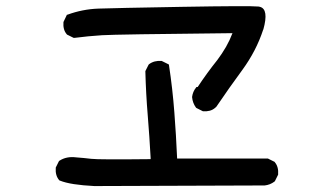

<svg xmlns="http://www.w3.org/2000/svg" viewBox="-20 -671 1040 634"><path d="M291.5 -56.6Q252.4 -58.6 224.1 -63Q195.8 -67.4 177.7 -74.7L176.3 -75.2L175.3 -76.2Q162.1 -91.8 164.1 -116.7V-117.7L164.6 -118.7L174.3 -138.2L175.3 -139.6L176.8 -140.6Q199.7 -155.3 231 -151.4Q257.8 -149.4 281.7 -146.5Q305.7 -143.6 477.1 -145.5L477.5 -147.9Q473.6 -219.7 467.8 -290.5Q461.9 -361.8 460 -434.6V-436L460.4 -437L470.2 -456.5L471.2 -458L472.2 -459Q489.3 -471.7 513.2 -469.7H514.2L515.1 -469.2L534.7 -459.5L537.6 -458L538.1 -455.1Q549.8 -378.4 555.7 -300.3Q561.5 -225.1 564.9 -147.5H863.3H864.7L865.7 -147L885.3 -137.2L886.7 -136.7L887.2 -135.7Q900.4 -120.1 898.4 -95.2V-94.2L897.9 -93.3L888.2 -73.7L887.2 -72.3L886.2 -71.3Q878.9 -65.9 870.8 -62.7Q862.8 -59.6 854 -58.6H853.5L292 -56.6ZM648.9 -304.2 629.4 -314 627.9 -314.9 627 -315.9Q621.6 -323.2 618.4 -331.8Q615.2 -340.3 614.3 -350.1V-350.6V-351.1Q616.7 -368.7 627.4 -381.8L628.9 -383.8H631.8H632.8Q663.1 -429.7 697.8 -473.1Q705.6 -483.4 712.6 -494.1Q719.7 -504.9 726.1 -515.9Q732.4 -526.9 737.8 -538.3Q743.2 -549.8 747.6 -561.5Q361.8 -557.6 316.9 -554.7Q271 -551.8 225.6 -545.9H223.6L222.2 -546.4L202.6 -556.2L201.2 -556.6L200.7 -557.6Q193.8 -565.4 191.2 -575.4Q188.5 -585.4 189.5 -597.2V-598.1L189.9 -599.1L199.7 -619.6L200.7 -622.1L203.1 -622.6Q252 -640.6 304.7 -642.6Q356.4 -644.5 580.6 -648.4Q805.2 -652.3 834 -649.4L838.4 -648.4Q868.2 -640.6 849.6 -573.7L849.1 -573.2Q837.4 -537.6 820.3 -504.6Q803.2 -471.7 780.8 -440.9Q736.3 -380.4 695.3 -319.8L693.4 -317.4H692.4V-316.4L690.4 -314.9Q682.6 -308.1 672.6 -305.4Q662.6 -302.7 650.9 -303.7H649.9Z"/></svg>

Font: NaikaiFont
Style: SemiBold
Weight: 600
Version: Version 1.89